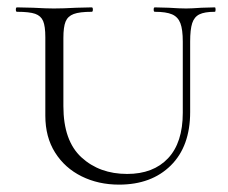

<svg xmlns="http://www.w3.org/2000/svg" viewBox="-20 -488 620 521"><path d="M400 -456Q397 -456 397 -462Q397 -468 400 -468L438 -467Q468 -465 485 -465Q499 -465 527 -467L563 -468Q565 -468 565 -462Q565 -456 563 -456Q535 -456 521 -449Q507 -442 501.5 -425Q496 -408 496 -375V-184Q496 -91 443.5 -39Q391 13 303 13Q247 13 201.5 -9.5Q156 -32 129.5 -74Q103 -116 103 -174V-387Q103 -417 97 -431Q91 -445 75.5 -450.5Q60 -456 26 -456Q23 -456 23 -462Q23 -468 26 -468L70 -467Q106 -465 126 -465Q151 -465 187 -467L229 -468Q232 -468 232 -462Q232 -456 229 -456Q196 -456 180 -450Q164 -444 158 -429.5Q152 -415 152 -385V-200Q152 -106 201 -61Q250 -16 325 -16Q396 -16 436 -58.5Q476 -101 476 -182V-375Q476 -408 469.5 -425Q463 -442 447 -449Q431 -456 400 -456Z"/></svg>

Font: Cormorant SC Light
Style: Regular
Weight: 300
Designer: Christian Thalmann (Catharsis Fonts)
Foundry: Catharsis Fonts
Version: Version 4.000